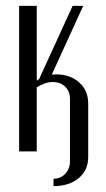

<svg xmlns="http://www.w3.org/2000/svg" viewBox="-20 -515 360 653"><path d="M105 -495V-241Q111 -245 113 -246L227 -495H263L156 -261Q161 -262 171 -262Q219 -262 249.5 -234.5Q280 -207 280 -163V19Q280 64 247.5 91Q215 118 162 118V93Q186 93 202 76Q218 59 218 33V-178Q218 -204 202 -220Q186 -236 159 -236Q145 -236 131.5 -231Q118 -226 105 -218V0H45V-495Z"/></svg>

Font: Moniqa Paragraph
Style: Regular
Weight: 400
Designer: Rajesh Rajput
Foundry: Rajesh Rajput
Version: Version 1.000